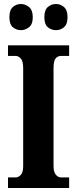

<svg xmlns="http://www.w3.org/2000/svg" viewBox="-20 -941 384 961"><path d="M20 0V-53H59Q72 -53 84 -65.5Q96 -78 96 -109V-601Q96 -635 84 -648Q72 -661 59 -661H20V-714H326V-661H285Q268 -661 258 -648Q248 -635 248 -600V-110Q248 -80 259.5 -66.5Q271 -53 285 -53H326V0ZM261 -790Q237 -790 219.5 -804.5Q202 -819 202 -855Q202 -891 219.5 -906Q237 -921 261 -921Q282 -921 300 -906Q318 -891 318 -855Q318 -819 300 -804.5Q282 -790 261 -790ZM85 -790Q62 -790 44.5 -804.5Q27 -819 27 -855Q27 -891 44.5 -906Q62 -921 85 -921Q106 -921 125 -906Q144 -891 144 -855Q144 -819 125 -804.5Q106 -790 85 -790Z"/></svg>

Font: Noto Serif Ethiopic ExtraCondensed ExtraBold
Style: Regular
Weight: 800
Width: 2
Designer: Monotype Design Team
Foundry: Monotype Imaging Inc.
Version: Version 2.102; ttfautohint (v1.8.4.7-5d5b)